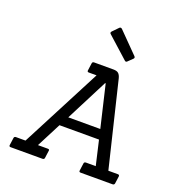

<svg xmlns="http://www.w3.org/2000/svg" viewBox="-170 -1134 1182 1274"><g transform="rotate(20 420.5 -497.5)"><path d="M768 0H542Q530 0 532 -12L539 -63Q540 -75 553 -75H622L582 -248H303L214 -75H284Q297 -75 294 -63L287 -12Q286 0 273 0H48Q36 0 38 -12L45 -63Q46 -75 59 -75H126L421 -643H366Q354 -643 356 -655L363 -706Q364 -718 377 -718H513Q537 -718 548.5 -708Q560 -698 566 -675L711 -75H778Q790 -75 789 -63L782 -12Q780 0 768 0ZM566 -317 496 -614H492L340 -317ZM583 -801Q578 -795 573 -795Q568 -795 564 -799L415 -933Q411 -937 411 -941.5Q411 -946 417 -952L453 -989Q458 -995 463 -995Q468 -995 473 -991L613 -849Q618 -844 618 -839.5Q618 -835 613 -830Z"/></g></svg>

Font: Sanchez
Style: Italic
Weight: 400
Designer: Daniel Hernández
Foundry: LatinoType
Version: Version 1.001